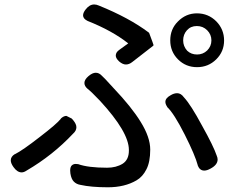

<svg xmlns="http://www.w3.org/2000/svg" viewBox="-20 -751 1040 843"><path d="M801.8 -528.3Q819.3 -511.7 845.2 -511.7Q871.1 -511.7 889.6 -529.3Q908.2 -547.9 908.2 -573.7Q908.2 -599.6 889.6 -618.2Q871.1 -636.7 844.2 -636.7Q817.4 -636.7 800.8 -618.2Q784.2 -599.6 784.2 -573.7Q784.2 -547.9 801.8 -528.3ZM760.7 -656.2Q795.9 -692.4 844.7 -692.4Q894.5 -692.4 929.7 -657.2Q963.9 -622.1 963.9 -573.2Q963.9 -524.4 929.2 -490.2Q894.5 -456.1 845.2 -456.1Q795.9 -456.1 761.7 -490.2Q727.5 -524.4 727.5 -573.7Q727.5 -623 760.7 -656.2ZM502.9 -481.4Q488.3 -495.1 488.3 -506.8Q488.3 -521.5 503.9 -532.2L543 -560.5Q472.7 -616.2 364.3 -659.2Q344.7 -668.9 344.7 -683.6Q344.7 -695.3 356.4 -710Q373 -731.4 393.6 -731.4Q403.3 -731.4 414.1 -726.6Q546.9 -672.9 632.8 -608.4Q633.8 -607.4 634.8 -606.4Q654.3 -554.7 654.3 -552.7Q654.3 -551.8 652.3 -549.8L560.5 -478.5Q546.9 -467.8 532.7 -467.8Q518.6 -467.8 502.9 -481.4ZM288.1 -2Q288.1 -17.6 294.9 -24.4Q301.8 -31.2 312.5 -31.2Q319.3 -31.2 323.2 -30.3Q367.2 -14.6 450.2 -14.6Q490.2 -14.6 518.6 -32.2Q545.9 -49.8 545.9 -89.8Q545.9 -91.8 545.9 -92.8Q545.9 -170.9 418.9 -308.6Q380.9 -348.6 364.3 -361.3Q350.6 -373 350.6 -386.7Q350.6 -401.4 368.2 -416.5Q385.7 -431.6 400.4 -431.6Q415 -431.6 426.8 -418.9Q432.6 -415 478.5 -364.3Q557.6 -281.2 597.7 -215.8Q639.6 -148.4 639.6 -94.2Q639.6 -40 623 -7.8Q606.4 25.4 579.1 41Q527.3 71.3 453.6 71.3Q379.9 71.3 332 60.5Q315.4 57.6 304.2 46.4Q293 35.2 289.1 10.7Q288.1 3.9 288.1 -2ZM904.3 -10.7Q888.7 -2 877 -2Q857.4 -2 848.6 -23.4Q848.6 -23.4 848.6 -24.4Q836.9 -69.3 791 -160.2Q744.1 -252.9 713.9 -281.2Q713.9 -282.2 713.9 -282.2Q706.1 -293.9 706.1 -303.7Q706.1 -320.3 729.5 -333Q744.1 -341.8 757.8 -341.8Q774.4 -341.8 787.1 -324.2Q817.4 -292 867.2 -199.2Q918 -108.4 931.6 -67.4Q935.5 -58.6 935.5 -50.8Q935.5 -27.3 904.3 -10.7ZM301.8 -222.7Q315.4 -206.1 315.4 -192.4Q315.4 -176.8 300.8 -164.1Q211.9 -69.3 96.7 -2Q85 5.9 75.2 5.9Q55.7 5.9 39.1 -17.6Q27.3 -34.2 27.3 -46.9Q27.3 -63.5 44.9 -74.2Q45.9 -74.2 45.9 -74.2Q79.1 -90.8 154.3 -149.4Q229.5 -207 247.1 -229.5Q247.1 -229.5 247.1 -230.5Q259.8 -242.2 271.5 -242.2L294.9 -230.5Q298.8 -226.6 301.8 -222.7Z"/></svg>

Font: TaiwanPearl
Style: Regular
Weight: 400
Version: Version 2.102